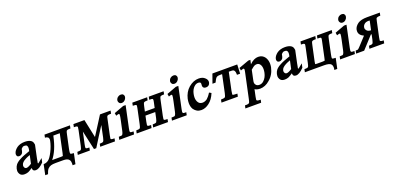

<svg xmlns="http://www.w3.org/2000/svg" viewBox="10 -1597 5751 2784"><g transform="rotate(-20 2886.0 -205.5)"><path d="M306 0Q283 0 270.5 -10.5Q258 -21 258 -44Q258 -47 258 -51Q207 -17 191 -11Q177 -6 163 -3Q149 0 133 0Q85 0 65.5 -26.5Q46 -53 46 -83Q46 -98 50 -115Q54 -132 61 -146.5Q68 -161 77 -173Q104 -206 156 -232Q179 -245 217 -260Q255 -275 308 -293L309 -298Q315 -324 315 -342Q315 -360 306.5 -374.5Q298 -389 268 -389Q250 -389 241 -383Q216 -365 215 -353L210 -329Q205 -302 187.5 -287.5Q170 -273 150 -273Q127 -273 118 -285.5Q109 -298 109 -313Q109 -321 111 -329Q121 -371 170 -408Q219 -442 292 -442Q347 -442 381 -422Q409 -405 415 -373L419 -352L378 -158Q372 -130 370 -114Q367 -97 365 -91Q365 -84 367 -82H373Q375 -84 392 -97Q409 -110 442 -137L428 -74Q358 0 306 0ZM296 -237Q269 -227 251 -219.5Q233 -212 225 -207Q193 -190 176 -173Q159 -156 154 -135Q152 -127 152 -120Q152 -105 161.5 -91Q171 -77 189 -77Q202 -77 223 -86Q244 -95 269 -112Z M598 -442H991L982 -397Q948 -397 937 -393.5Q926 -390 920 -383Q914 -375 905 -331L861 -126Q853 -85 853 -67Q853 -58 855 -55Q860 -46 907 -44L873 115H829Q831 101 831 89Q831 76 828.5 59.5Q826 43 813.5 28Q801 13 779 6.5Q757 0 725 0Q721 0 716 0H609Q564 0 536.5 8Q509 16 486 40Q475 53 466.5 71.5Q458 90 450 115H407L440 -44Q463 -44 482 -51Q501 -58 517 -70Q550 -96 589 -173Q629 -252 645 -331Q647 -341 647 -350Q647 -395 589 -398ZM713 -385 711 -374Q668 -170 576 -57H704Q739 -57 742 -60Q745 -63 753 -102L813 -385Z M1274 -159Q1319 -230 1365 -301.5Q1411 -373 1454 -442H1618L1609 -397Q1592 -397 1581 -396Q1570 -395 1563.5 -393.5Q1557 -392 1553 -389Q1549 -386 1546 -383Q1541 -377 1532 -331L1485 -111Q1476 -69 1476 -60Q1476 -57 1479 -54Q1482 -51 1485 -49Q1490 -46 1502 -45Q1514 -44 1534 -44L1525 0H1297L1306 -44Q1350 -44 1360 -54Q1372 -64 1382 -111L1420 -291Q1374 -219 1326.5 -145Q1279 -71 1236 0H1201L1136 -293L1097 -111Q1093 -93 1091.5 -81.5Q1090 -70 1090 -63.5Q1090 -57 1092 -54Q1094 -51 1098 -49Q1103 -46 1115 -45Q1127 -44 1146 -44L1137 0H951L960 -44Q1007 -44 1017 -54Q1022 -59 1027 -73.5Q1032 -88 1037 -111L1084 -331Q1091 -365 1091 -378Q1091 -380 1091 -382Q1090 -386 1082 -392Q1078 -397 1035 -397L1044 -442H1214Z M1834 -609Q1860 -609 1871.5 -595Q1883 -581 1883 -565Q1883 -558 1881 -550Q1876 -526 1855.5 -508Q1835 -490 1809 -490Q1785 -490 1772.5 -505.5Q1760 -521 1760 -538Q1760 -544 1761 -550Q1767 -576 1788 -592.5Q1809 -609 1834 -609ZM1850 -442 1779 -107Q1773 -81 1773 -69Q1773 -66 1774 -59.5Q1775 -53 1782 -48Q1789 -44 1828 -44L1819 0H1591L1600 -44Q1633 -44 1643 -46.5Q1653 -49 1658 -57Q1664 -65 1668 -77.5Q1672 -90 1676 -107L1708 -255Q1715 -287 1718.5 -308Q1722 -329 1722 -340Q1722 -355 1710 -355Q1705 -355 1694 -352Q1683 -349 1669 -344L1662 -386L1812 -442Z M2080 -258H2231L2247 -331Q2251 -350 2252.5 -359.5Q2254 -369 2254 -374Q2254 -379 2253 -383Q2253 -388 2248 -392Q2243 -397 2198 -397L2207 -442H2436L2427 -397Q2397 -397 2383 -393.5Q2369 -390 2365 -382Q2362 -376 2358 -363.5Q2354 -351 2350 -331L2303 -111Q2295 -74 2295 -61Q2297 -58 2298 -55Q2299 -52 2303 -49H2302Q2309 -44 2352 -44L2343 0H2114L2123 -44Q2168 -44 2179 -54Q2190 -65 2200 -111L2219 -200H2068L2049 -111Q2041 -74 2041 -61Q2045 -53 2049 -49H2048Q2057 -44 2098 -44L2089 0H1860L1869 -44Q1916 -44 1926 -54Q1937 -65 1946 -111L1993 -331Q1997 -350 1998.5 -360.5Q2000 -371 2000 -377Q2000 -380 2000 -383Q1999 -385 1998.5 -386.5Q1998 -388 1996 -389Q1987 -397 1944 -397L1953 -442H2182L2173 -397Q2143 -397 2129.5 -393.5Q2116 -390 2111 -382Q2108 -376 2104 -363.5Q2100 -351 2096 -331Z M2647 -609Q2673 -609 2684.5 -595Q2696 -581 2696 -565Q2696 -558 2694 -550Q2689 -526 2668.5 -508Q2648 -490 2622 -490Q2598 -490 2585.5 -505.5Q2573 -521 2573 -538Q2573 -544 2574 -550Q2580 -576 2601 -592.5Q2622 -609 2647 -609ZM2663 -442 2592 -107Q2586 -81 2586 -69Q2586 -66 2587 -59.5Q2588 -53 2595 -48Q2602 -44 2641 -44L2632 0H2404L2413 -44Q2446 -44 2456 -46.5Q2466 -49 2471 -57Q2477 -65 2481 -77.5Q2485 -90 2489 -107L2521 -255Q2528 -287 2531.5 -308Q2535 -329 2535 -340Q2535 -355 2523 -355Q2518 -355 2507 -352Q2496 -349 2482 -344L2475 -386L2625 -442Z M3080 -181Q3043 -90 2982 -44Q2923 2 2860 2Q2822 2 2794 -13.5Q2766 -29 2745 -58Q2720 -98 2720 -154Q2720 -185 2727 -220Q2738 -268 2761 -308.5Q2784 -349 2820 -380Q2894 -442 2975 -442Q3037 -442 3071 -408Q3100 -382 3100 -350Q3100 -342 3098 -334Q3093 -311 3077 -297.5Q3061 -284 3035 -284Q3003 -284 2991 -304Q2987 -309 2986 -317Q2985 -325 2985 -330Q2985 -337 2986 -346Q2987 -351 2987 -355Q2987 -369 2980 -377Q2969 -386 2950 -386Q2913 -386 2886 -359V-360Q2845 -321 2832 -257Q2826 -229 2826 -205Q2826 -200 2827 -183Q2828 -166 2839 -140Q2860 -93 2912 -93Q2947 -93 2983 -118Q2995 -128 3012 -148Q3029 -168 3048 -199Z M3189 -442H3572L3566 -302H3517Q3517 -309 3517 -315Q3517 -342 3509.5 -359Q3502 -376 3488 -381Q3480 -385 3443 -385H3421L3363 -111Q3356 -77 3356 -62Q3356 -59 3356 -57Q3358 -50 3364 -49Q3371 -46 3430 -44L3421 0H3168L3177 -44Q3228 -45 3239 -55Q3244 -59 3249.5 -73.5Q3255 -88 3260 -111L3318 -385H3295Q3261 -385 3247 -380.5Q3233 -376 3221 -363Q3208 -346 3187 -302H3139Z M3585 -383 3742 -440H3774L3760 -376Q3795 -411 3828 -426.5Q3861 -442 3893 -442Q3960 -442 3996 -389Q4024 -344 4024 -288Q4024 -263 4019 -236Q3995 -125 3914 -59Q3882 -30 3843.5 -14Q3805 2 3765 2Q3748 2 3733 -1Q3718 -4 3704 -9L3685 -20L3662 88Q3655 121 3655 132Q3655 135 3656 136Q3656 144 3665 148Q3672 154 3718 154L3708 198H3465L3475 154H3500Q3520 154 3536 146Q3542 144 3544 137Q3550 128 3559 85L3640 -294Q3644 -312 3645.5 -323.5Q3647 -335 3647 -339Q3646 -348 3638 -354Q3638 -354 3638 -354Q3638 -353 3631 -353Q3626 -353 3617.5 -350Q3609 -347 3593 -342ZM3715 -160Q3710 -141 3709 -128.5Q3708 -116 3708 -109Q3709 -88 3726.5 -71Q3744 -54 3775 -54Q3814 -54 3843 -83Q3887 -124 3902 -194Q3908 -223 3908 -248Q3908 -290 3890 -320V-319Q3872 -349 3838 -349Q3830 -349 3819 -347Q3808 -345 3799 -340Q3792 -336 3778.5 -326.5Q3765 -317 3744 -298Z M4321 0Q4298 0 4285.5 -10.5Q4273 -21 4273 -44Q4273 -47 4273 -51Q4222 -17 4206 -11Q4192 -6 4178 -3Q4164 0 4148 0Q4100 0 4080.5 -26.5Q4061 -53 4061 -83Q4061 -98 4065 -115Q4069 -132 4076 -146.5Q4083 -161 4092 -173Q4119 -206 4171 -232Q4194 -245 4232 -260Q4270 -275 4323 -293L4324 -298Q4330 -324 4330 -342Q4330 -360 4321.5 -374.5Q4313 -389 4283 -389Q4265 -389 4256 -383Q4231 -365 4230 -353L4225 -329Q4220 -302 4202.5 -287.5Q4185 -273 4165 -273Q4142 -273 4133 -285.5Q4124 -298 4124 -313Q4124 -321 4126 -329Q4136 -371 4185 -408Q4234 -442 4307 -442Q4362 -442 4396 -422Q4424 -405 4430 -373L4434 -352L4393 -158Q4387 -130 4385 -114Q4382 -97 4380 -91Q4380 -84 4382 -82H4388Q4390 -84 4407 -97Q4424 -110 4457 -137L4443 -74Q4373 0 4321 0ZM4311 -237Q4284 -227 4266 -219.5Q4248 -212 4240 -207Q4208 -190 4191 -173Q4174 -156 4169 -135Q4167 -127 4167 -120Q4167 -105 4176.5 -91Q4186 -77 4204 -77Q4217 -77 4238 -86Q4259 -95 4284 -112Z M4913 115H4868Q4873 94 4873 78Q4873 70 4870.5 55.5Q4868 41 4857 27Q4833 0 4752 0H4455L4464 -44Q4511 -44 4521 -54Q4532 -65 4541 -111L4588 -331Q4593 -353 4594.5 -365.5Q4596 -378 4596 -382Q4593 -386 4586 -392Q4582 -397 4539 -397L4548 -442H4777L4768 -397Q4734 -397 4723 -393.5Q4712 -390 4706 -383Q4700 -375 4691 -331L4641 -97Q4636 -72 4636 -64Q4636 -61 4636 -60Q4639 -57 4671 -57H4744Q4779 -57 4781 -59Q4785 -63 4793 -101L4842 -331Q4846 -350 4848 -361Q4850 -372 4850 -378Q4850 -384 4848.5 -386.5Q4847 -389 4844 -391Q4839 -395 4826 -396Q4813 -397 4793 -397L4802 -442H5031L5022 -397Q4988 -397 4977 -393.5Q4966 -390 4960 -383Q4954 -375 4945 -331L4900 -118Q4892 -80 4892 -64Q4892 -57 4893 -54Q4898 -45 4947 -44Z M5242 -609Q5268 -609 5279.5 -595Q5291 -581 5291 -565Q5291 -558 5289 -550Q5284 -526 5263.5 -508Q5243 -490 5217 -490Q5193 -490 5180.5 -505.5Q5168 -521 5168 -538Q5168 -544 5169 -550Q5175 -576 5196 -592.5Q5217 -609 5242 -609ZM5258 -442 5187 -107Q5181 -81 5181 -69Q5181 -66 5182 -59.5Q5183 -53 5190 -48Q5197 -44 5236 -44L5227 0H4999L5008 -44Q5041 -44 5051 -46.5Q5061 -49 5066 -57Q5072 -65 5076 -77.5Q5080 -90 5084 -107L5116 -255Q5123 -287 5126.5 -308Q5130 -329 5130 -340Q5130 -355 5118 -355Q5113 -355 5102 -352Q5091 -349 5077 -344L5070 -386L5220 -442Z M5772 -442 5763 -397Q5733 -397 5718 -392Q5703 -387 5699 -379Q5697 -374 5694.5 -362.5Q5692 -351 5687 -331L5640 -111Q5632 -74 5632 -62Q5633 -56 5641 -51Q5649 -44 5688 -44L5679 0H5451L5460 -44Q5505 -44 5516 -54Q5527 -65 5537 -111L5553 -187H5541L5370 0H5246L5255 -44Q5287 -44 5292 -47H5291Q5298 -51 5307 -60Q5316 -69 5330 -84L5442 -206Q5369 -239 5369 -300Q5369 -312 5371 -324Q5381 -371 5431 -408Q5480 -442 5574 -442ZM5565 -244 5595 -383Q5589 -385 5584.5 -385Q5580 -385 5575 -385Q5537 -385 5514 -366.5Q5491 -348 5486 -322Q5484 -314 5484 -307Q5484 -285 5503.5 -265Q5523 -245 5565 -244Z"/></g></svg>

Font: New Athena Unicode
Style: Bold Italic
Weight: 700
Designer: J. Rusten 1997; rev. by R. Hancock 2001, 2002, rev. by D. Mastronarde 2002-2021
Foundry: Society for Classical Studies (formerly American Philological Association)
Version: Version 5.008